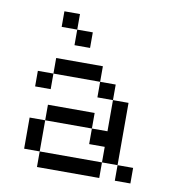

<svg xmlns="http://www.w3.org/2000/svg" viewBox="-73 -692 708 759"><g transform="rotate(10 281.0 -312.5)"><path d="M125 0H375V-62.5H125ZM62.5 -62.5H125V-187.5H62.5ZM62.5 -312.5H125V-375H62.5ZM125 -187.5H312.5V-250H125ZM125 -375H312.5V-437.5H125ZM125 -562.5H187.5V-625H125ZM187.5 -500H250V-562.5H187.5ZM312.5 -125H375V-62.5H437.5V-312.5H375V-187.5H312.5ZM312.5 -312.5H375V-375H312.5ZM437.5 0H500V-62.5H437.5Z"/></g></svg>

Font: ChillMoonMono
Style: Regular
Weight: 400
Designer: Warren2060
Foundry: ChillType
Version: Version 1.000;Glyphs 3.1.1 (3135)